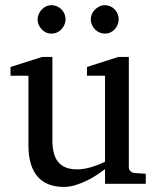

<svg xmlns="http://www.w3.org/2000/svg" viewBox="-20 -716 609 748"><path d="M389.2 0V-57.1Q376.5 -47.4 358.2 -35.2Q339.8 -22.9 318.6 -12.5Q297.4 -2 274.2 5.1Q251 12.2 229 12.2Q196.8 12.2 171.1 2.7Q145.5 -6.8 127.7 -26.6Q109.9 -46.4 100.3 -76.9Q90.8 -107.4 90.8 -149.9V-420.9H21V-455.1L144 -494.1H184.1V-168.9Q184.1 -142.6 189.2 -121.6Q194.3 -100.6 205.8 -85.9Q217.3 -71.3 235.8 -63.7Q254.4 -56.2 280.8 -56.2Q295.9 -56.2 311.5 -59.1Q327.1 -62 341.3 -66.7Q355.5 -71.3 367.9 -76.4Q380.4 -81.5 389.2 -85.9V-420.9H318.8V-455.1L440.9 -494.1H481.9V-64Q481.9 -54.7 488.5 -48.8Q495.1 -43 503.9 -42L547.9 -39.1V0ZM235.4 -641.1Q235.4 -629.9 231 -619.6Q226.6 -609.4 219.2 -601.6Q211.9 -593.8 201.9 -589.4Q191.9 -585 180.7 -585Q169.4 -585 159.7 -589.4Q149.9 -593.8 142.6 -601.6Q135.3 -609.4 130.9 -619.1Q126.5 -628.9 126.5 -640.1Q126.5 -650.9 130.9 -660.9Q135.3 -670.9 142.6 -678.7Q149.9 -686.5 159.7 -691.2Q169.4 -695.8 180.7 -695.8Q191.9 -695.8 201.9 -691.4Q211.9 -687 219.2 -679.7Q226.6 -672.4 231 -662.4Q235.4 -652.3 235.4 -641.1ZM442.4 -641.1Q442.4 -629.9 438.2 -619.6Q434.1 -609.4 426.8 -601.6Q419.4 -593.8 409.7 -589.4Q399.9 -585 388.7 -585Q377.4 -585 367.4 -589.4Q357.4 -593.8 349.9 -601.6Q342.3 -609.4 337.9 -619.6Q333.5 -629.9 333.5 -641.1Q333.5 -651.4 337.9 -661.4Q342.3 -671.4 350.1 -679Q357.9 -686.5 367.7 -691.2Q377.4 -695.8 388.7 -695.8Q399.9 -695.8 409.7 -691.4Q419.4 -687 426.8 -679.4Q434.1 -671.9 438.2 -661.9Q442.4 -651.9 442.4 -641.1Z"/></svg>

Font: BabelStone Ogham Pictish
Style: Regular
Weight: 400
Designer: Andrew West
Foundry: BabelStone
Version: Version 1.02 March 14, 2022